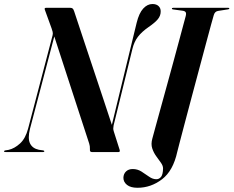

<svg xmlns="http://www.w3.org/2000/svg" viewBox="-60 -738 1134 932"><path d="M85.5 -112.5Q74 -66 85.8 -41.8Q97.5 -17.5 128.5 -11L149.5 -8Q155 -7 155 -3.5Q155 0 149.5 0H-33Q-40.5 0 -40.5 -3.5Q-40.5 -6.5 -34.5 -8L-18.5 -10.5Q10.5 -17 37.2 -41.5Q64 -66 76.5 -114L195 -565.5Q197.5 -575 195.5 -583.5Q193.5 -592 190.5 -600L157.5 -691Q154.5 -700 163 -700H281.5Q288 -700 292.2 -697Q296.5 -694 300 -683Q331.5 -588 355.8 -514.8Q380 -441.5 400.8 -379.8Q421.5 -318 441.2 -258.5Q461 -199 483 -132L603.5 -628Q615 -674.5 635.2 -696.5Q655.5 -718.5 680 -718.5Q699.5 -718.5 710 -708.2Q720.5 -698 720 -682Q720 -662 706.5 -645.2Q693 -628.5 661 -606.5Q628.5 -584 609.8 -559.8Q591 -535.5 582.5 -499.5L491.5 -129.5Q490 -120.5 489.8 -114.5Q489.5 -108.5 493 -98L521 -10Q523.5 0 515.5 0H385.5Q375 0 376.5 -14Q377 -29 373 -41Q352 -105 324.2 -190.5Q296.5 -276 265.2 -371.5Q234 -467 203.5 -561ZM977.5 -664Q975.5 -658.5 965.5 -621.5Q955.5 -584.5 940 -527Q924.5 -469.5 906.5 -401.8Q888.5 -334 870.2 -266Q852 -198 836.8 -140.2Q821.5 -82.5 811.8 -45Q802 -7.5 800.5 -1Q780.5 91 726.5 132.2Q672.5 173.5 607.5 173.5Q574 173.5 556.5 159.5Q539 145.5 539 125Q539.5 106 551.8 94.2Q564 82.5 584.5 82.5Q607.5 82.5 626.8 94.8Q646 107 663.5 119.5Q681 132 699 132Q712.5 132 721.8 120.5Q731 109 731.5 79.5Q731.5 66.5 721.2 52Q711 37.5 698.5 20.5Q686 3.5 679 -17.5Q672 -38.5 679.5 -65.5Q684 -82.5 694.8 -121.8Q705.5 -161 720 -213.5Q734.5 -266 750.5 -324.2Q766.5 -382.5 782 -439.2Q797.5 -496 810.2 -543.5Q823 -591 831.2 -621.8Q839.5 -652.5 841 -658Q845 -672 841.5 -678.2Q838 -684.5 826 -686L781.5 -692Q774 -692.5 774.5 -696.5Q774.5 -700 780.5 -700H1048Q1053 -700 1053 -697Q1053 -693 1046.5 -692.5L998.5 -685Q982.5 -682.5 977.5 -664Z"/></svg>

Font: Fraunces 144pt S000 SemiBold
Style: Italic
Weight: 600
Italic angle: -16°
Version: Version 1.000; ttfautohint (v1.8.3)